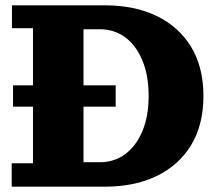

<svg xmlns="http://www.w3.org/2000/svg" viewBox="-20 -702 819 722"><path d="M294 0V-92H355Q410 -92 451 -122.5Q492 -153 515.5 -209Q539 -265 539 -341Q539 -418 515.5 -474.5Q492 -531 451 -561.5Q410 -592 355 -592H294V-682H374Q486 -682 569 -642Q652 -602 698.5 -526Q745 -450 745 -341Q745 -232 698.5 -156Q652 -80 569 -40Q486 0 374 0ZM24 0V-88H104V-596H25V-682H294V0ZM29 -301V-381H415V-301Z"/></svg>

Font: Montagu Slab 144pt
Style: Bold
Weight: 700
Designer: Florian Karsten
Foundry: Florian Karsten
Version: Version 1.000